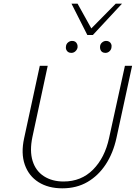

<svg xmlns="http://www.w3.org/2000/svg" viewBox="-20 -1015 737 1042"><path d="M318 7Q242 7 189 -26.5Q136 -60 114.5 -121.5Q93 -183 111 -265L196 -658H239L156 -272Q140 -196 157 -141.5Q174 -87 218.5 -58.5Q263 -30 325 -30Q421 -30 485 -94.5Q549 -159 572 -266L658 -658H697L612 -266Q594 -184 554 -123Q514 -62 455 -27.5Q396 7 318 7ZM367 -728Q357 -728 350 -732.5Q343 -737 339.5 -745.5Q336 -754 338 -763Q339 -776 349 -784.5Q359 -793 371 -793Q382 -793 388.5 -788.5Q395 -784 398.5 -776Q402 -768 401 -758Q399 -746 389.5 -737Q380 -728 367 -728ZM552 -728Q542 -728 535 -732.5Q528 -737 525 -745.5Q522 -754 523 -763Q524 -776 534 -784.5Q544 -793 556 -793Q566 -793 573 -788.5Q580 -784 583.5 -776Q587 -768 585 -758Q584 -746 574.5 -737Q565 -728 552 -728ZM454 -825 465 -850 608 -995H642L484 -825ZM454 -825 368 -995H401L481 -851L484 -825Z"/></svg>

Font: Ysabeau Office ExtraLight
Style: Italic
Weight: 250
Italic angle: -12°
Designer: Christian Thalmann (Catharsis Fonts)
Version: Version 2.001;gftools[0.9.30]; featfreeze: tnum,lnum,ss02